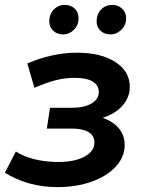

<svg xmlns="http://www.w3.org/2000/svg" viewBox="-34 -758 594 787"><path d="M477 -164Q477 -115 441 -75.5Q405 -36 342 -13.5Q279 9 201 9Q82 9 -14 -50L31 -137Q63 -116 108.5 -105Q154 -94 205 -94Q272 -94 312.5 -116Q353 -138 353 -174Q353 -202 329 -216.5Q305 -231 261 -231H158L171 -316H257Q310 -316 340.5 -333.5Q371 -351 371 -381Q371 -409 345.5 -424Q320 -439 271 -439Q232 -439 193.5 -429Q155 -419 107 -398L78 -498Q181 -542 282 -542Q379 -542 438.5 -504Q498 -466 498 -402Q498 -359 468 -325Q438 -291 387 -275Q430 -260 453.5 -231.5Q477 -203 477 -164ZM168 -671Q168 -700 186.5 -719Q205 -738 231 -738Q256 -738 272 -723Q288 -708 288 -683Q288 -655 269 -636Q250 -617 225 -617Q200 -617 184 -632Q168 -647 168 -671ZM362 -671Q362 -700 380.5 -719Q399 -738 426 -738Q450 -738 466.5 -722.5Q483 -707 483 -683Q483 -655 463.5 -636Q444 -617 418 -617Q394 -617 378 -632Q362 -647 362 -671Z"/></svg>

Font: Montserrat Alternates SemiBold
Style: Italic
Weight: 600
Italic angle: -11.3°
Designer: Julieta Ulanovsky
Foundry: Julieta Ulanovsky
Version: Version 7.200